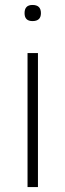

<svg xmlns="http://www.w3.org/2000/svg" viewBox="-20 -754 263 774"><path d="M111 -669Q79 -669 79 -701Q79 -734 111 -734Q145 -734 145 -701Q145 -669 111 -669ZM91 -540H133V0H91Z"/></svg>

Font: Encode Sans Wide
Style: Thin
Weight: 100
Designer: Pablo Impallari, Andres Torresi
Foundry: Pablo Impallari, Andres Torresi
Version: Version 1.000; ttfautohint (v1.00) -l 8 -r 50 -G 200 -x 14 -